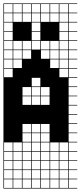

<svg xmlns="http://www.w3.org/2000/svg" viewBox="-20 -827 469 1115"><path d="M325 -803.6V-753.6H375V-803.6ZM325 -700H375V-750H325ZM271.4 -700H321.4V-750H271.4ZM217.9 -700H267.9V-750H217.9ZM164.3 -700H214.3V-750H164.3ZM110.7 -700H160.7V-750H110.7ZM57.1 -700H107.1V-750H57.1ZM3.6 -700H53.6V-750H3.6ZM325 -646.4H375V-696.4H325ZM271.4 -646.4H321.4V-696.4H271.4ZM217.9 -646.4H267.9V-696.4H217.9ZM164.3 -646.4H214.3V-696.4H164.3ZM110.7 -646.4H160.7V-696.4H110.7ZM57.1 -646.4H107.1V-696.4H57.1ZM3.6 -646.4H53.6V-696.4H3.6ZM325 -592.9H375V-642.9H325ZM271.4 -592.9H321.4V-642.9H271.4ZM217.9 -592.9H267.9V-642.9H217.9ZM164.3 -592.9H214.3V-642.9H164.3ZM110.7 -592.9H160.7V-642.9H110.7ZM57.1 -592.9H107.1V-642.9H57.1ZM3.6 -592.9H53.6V-642.9H3.6ZM57.1 -539.3H107.1V-589.3H57.1ZM164.3 -539.3H214.3V-589.3H164.3ZM3.6 -539.3H53.6V-589.3H3.6ZM110.7 -539.3H160.7V-589.3H110.7ZM217.9 -539.3H267.9V-589.3H217.9ZM271.4 -539.3H321.4V-589.3H271.4ZM325 -539.3H375V-589.3H325ZM217.9 -485.7H267.9V-535.7H217.9ZM325 -485.7H375V-535.7H325ZM271.4 -485.7H321.4V-535.7H271.4ZM110.7 -485.7H160.7V-535.7H110.7ZM57.1 -485.7H107.1V-535.7H57.1ZM3.6 -485.7H53.6V-535.7H3.6ZM325 -432.1H375V-482.1H325ZM271.4 -432.1H321.4V-482.1H271.4ZM57.1 -432.1H107.1V-482.1H57.1ZM3.6 -432.1H53.6V-482.1H3.6ZM325 -378.6H375V-428.6H325ZM3.6 -378.6H53.6V-428.6H3.6ZM164.3 -325H214.3V-375H164.3ZM110.7 -271.4H160.7V-321.4H110.7ZM164.3 -271.4H214.3V-321.4H164.3ZM217.9 -271.4H267.9V-321.4H217.9ZM217.9 -217.9H267.9V-267.9H217.9ZM110.7 -217.9H160.7V-267.9H110.7ZM164.3 -217.9H214.3V-267.9H164.3ZM217.9 -57.1H267.9V-107.1H217.9ZM110.7 -57.1H160.7V-107.1H110.7ZM164.3 -57.1H214.3V-107.1H164.3ZM110.7 -3.6H160.7V-53.6H110.7ZM164.3 -3.6H214.3V-53.6H164.3ZM217.9 -3.6H267.9V-53.6H217.9ZM325 50H375V0H325ZM3.6 50H53.6V0H3.6ZM217.9 50H267.9V0H217.9ZM57.1 50H107.1V0H57.1ZM271.4 50H321.4V0H271.4ZM110.7 50H160.7V0H110.7ZM164.3 50H214.3V0H164.3ZM3.6 103.6H53.6V53.6H3.6ZM271.4 103.6H321.4V53.6H271.4ZM57.1 103.6H107.1V53.6H57.1ZM217.9 103.6H267.9V53.6H217.9ZM110.7 103.6H160.7V53.6H110.7ZM325 103.6H375V53.6H325ZM164.3 103.6H214.3V53.6H164.3ZM271.4 157.1H321.4V107.1H271.4ZM3.6 157.1H53.6V107.1H3.6ZM57.1 157.1H107.1V107.1H57.1ZM217.9 157.1H267.9V107.1H217.9ZM110.7 157.1H160.7V107.1H110.7ZM325 157.1H375V107.1H325ZM164.3 157.1H214.3V107.1H164.3ZM164.3 210.7H214.3V160.7H164.3ZM325 210.7H375V160.7H325ZM217.9 210.7H267.9V160.7H217.9ZM110.7 210.7H160.7V160.7H110.7ZM57.1 210.7H107.1V160.7H57.1ZM3.6 210.7H53.6V160.7H3.6ZM271.4 210.7H321.4V160.7H271.4ZM325 264.3H375V214.3H325ZM164.3 264.3H214.3V214.3H164.3ZM217.9 264.3H267.9V214.3H217.9ZM3.6 264.3H53.6V214.3H3.6ZM110.7 264.3H160.7V214.3H110.7ZM57.1 264.3H107.1V214.3H57.1ZM271.4 264.3H321.4V214.3H271.4ZM271.4 -803.6V-753.6H321.4V-803.6ZM217.9 -803.6V-753.6H267.9V-803.6ZM164.3 -803.6V-753.6H214.3V-803.6ZM110.7 -803.6V-753.6H160.7V-803.6ZM57.1 -803.6V-753.6H107.1V-803.6ZM3.6 -803.6V-753.6H53.6V-803.6ZM428.6 -803.6H378.6V-753.6H428.6V-750H378.6V-700H428.6V-696.4H378.6V-646.4H428.6V-642.9H378.6V-592.9H428.6V-589.3H378.6V-539.3H428.6V-535.7H378.6V-485.7H428.6V-482.1H378.6V-432.1H428.6V-428.6H378.6V-378.6H428.6V-375H378.6V-325H428.6V-321.4H378.6V-271.4H428.6V-267.9H378.6V-217.9H428.6V-214.3H378.6V-164.3H428.6V-160.7H378.6V-110.7H428.6V-107.1H378.6V-57.1H428.6V-53.6H378.6V-3.6H428.6V0H378.6V50H428.6V53.6H378.6V103.6H428.6V107.1H378.6V157.1H428.6V160.7H378.6V210.7H428.6V214.3H378.6V264.3H428.6V267.9H0V-807.1H428.6ZM214.3 -696.4H267.9V-642.9H214.3ZM267.9 -696.4H321.4V-642.9H267.9ZM267.9 -642.9H321.4V-589.3H267.9ZM214.3 -642.9H267.9V-589.3H214.3ZM53.6 -642.9H107.1V-589.3H53.6ZM107.1 -642.9H160.7V-589.3H107.1ZM107.1 -696.4H160.7V-642.9H107.1ZM53.6 -696.4H107.1V-642.9H53.6Z"/></svg>

Font: Jersey 10 Charted
Style: Regular
Weight: 400
Designer: Sarah Cadigan-Fried
Version: Version 1.000; ttfautohint (v1.8.4.7-5d5b)